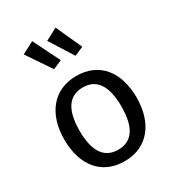

<svg xmlns="http://www.w3.org/2000/svg" viewBox="-199 -949 982 1078"><g transform="rotate(-30 292.0 -410.0)"><path d="M57 -263C57 -96 142 12 292 12C441 12 527 -101 527 -264C527 -431 443 -539 293 -539C143 -539 57 -426 57 -263ZM156 -263C156 -401 205 -465 293 -465C380 -465 428 -401 428 -264C428 -126 380 -62 292 -62C204 -62 156 -126 156 -263ZM205 -634 263 -659 177 -832 99 -791ZM251 -791 347 -639 405 -664 329 -832Z"/></g></svg>

Font: FiraGO Unicode
Style: Regular
Weight: 400
Designer: bBox Type
Foundry: bBox Type GmbH
Version: Version 1.001;PS 001.001;hotconv 1.0.88;makeotf.lib2.5.64775